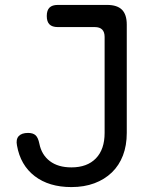

<svg xmlns="http://www.w3.org/2000/svg" viewBox="-20 -750 640 780"><path d="M49 -159Q44 -184 56 -197Q68 -210 94 -210Q114 -210 124.5 -200.5Q135 -191 140 -166Q149 -121 182.5 -95.5Q216 -70 270 -70Q334 -70 369.5 -106.5Q405 -143 405 -210V-600Q405 -620 395 -630Q385 -640 365 -640H215Q192 -640 181 -651Q170 -662 170 -685Q170 -708 181 -719Q192 -730 215 -730H415Q456 -730 475.5 -710.5Q495 -691 495 -650V-210Q495 -159 479.5 -118.5Q464 -78 434.5 -49.5Q405 -21 363.5 -5.5Q322 10 270 10Q179 10 121 -34.5Q63 -79 49 -159Z"/></svg>

Font: Maple Mono
Style: Regular
Weight: 400
Monospace: yes
Designer: subframe7536
Version: Version 7.300